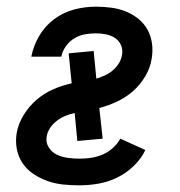

<svg xmlns="http://www.w3.org/2000/svg" viewBox="-20 -548 540 576"><path d="M218 8Q193 8 169 5.5Q145 3 122.5 -5Q100 -13 80.5 -26Q61 -39 48 -58Q35 -77 30.5 -100.5Q26 -124 30 -149Q35 -177 51 -203Q67 -229 89.5 -248.5Q112 -268 139.5 -280Q167 -292 195 -298L186 -388L261 -395L269 -312Q282 -316 295 -322Q308 -328 318.5 -337Q329 -346 336.5 -358Q344 -370 346 -383Q349 -399 343 -412.5Q337 -426 325 -434Q313 -442 298 -445Q283 -448 267 -448Q251 -448 234.5 -445Q218 -442 203 -433Q188 -424 177.5 -409Q167 -394 164 -378H74Q80 -410 97.5 -440Q115 -470 142.5 -490.5Q170 -511 202.5 -519.5Q235 -528 267 -528Q291 -528 313.5 -525Q336 -522 356.5 -514Q377 -506 394.5 -492Q412 -478 422.5 -459Q433 -440 436 -417.5Q439 -395 435 -372Q431 -345 416 -319.5Q401 -294 379.5 -275Q358 -256 331.5 -243.5Q305 -231 278 -224L288 -132L212 -125L204 -209Q190 -206 176.5 -200.5Q163 -195 151 -186Q139 -177 130.5 -164.5Q122 -152 120 -138Q117 -120 126.5 -105.5Q136 -91 150.5 -84Q165 -77 183 -74.5Q201 -72 219 -72Q236 -72 253 -74.5Q270 -77 287 -84Q304 -91 318 -103.5Q332 -116 341 -132L416 -98Q404 -72 381 -50Q358 -28 331 -15Q304 -2 275 3Q246 8 218 8Z"/></svg>

Font: Iosevka Curly Medium
Style: Italic
Weight: 500
Italic angle: -9°
Monospace: yes
Designer: Belleve Invis
Foundry: Belleve Invis
Version: Version 22.1.2; ttfautohint (v1.8.4)